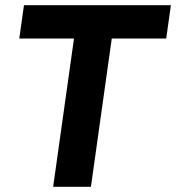

<svg xmlns="http://www.w3.org/2000/svg" viewBox="-20 -717 676 737"><path d="M184 0 264 -569H54L72 -697H636L618 -569H409L329 0Z"/></svg>

Font: Hanken Grotesk ExtraBold
Style: Italic
Weight: 800
Italic angle: -8°
Designer: Alfredo Marco Pradil
Foundry: Hanken Design Co.
Version: Version 3.013